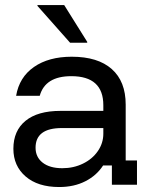

<svg xmlns="http://www.w3.org/2000/svg" viewBox="-20 -736 607 765"><path d="M215.8 9.2Q130.8 9.2 82.1 -32.9Q33.3 -75 33.3 -143.3Q33.3 -215 81.7 -254.6Q130 -294.2 220.8 -294.2H391.7V-316.7Q391.7 -432.5 264.2 -432.5Q160 -432.5 138.3 -354.2H44.2Q56.7 -428.3 115.4 -469.2Q174.2 -510 265.8 -510Q370 -510 425.4 -460.8Q480.8 -411.7 480.8 -319.2V-96.7H525.8V0H425.8V-76.7H390.8Q365 -36.7 320 -13.8Q275 9.2 215.8 9.2ZM228.3 -65.8Q273.3 -65.8 310.8 -84.2Q348.3 -102.5 370 -134.2Q391.7 -165.8 391.7 -203.3V-225.8H226.7Q121.7 -225.8 121.7 -147.5Q121.7 -110 150 -87.9Q178.3 -65.8 228.3 -65.8ZM259.2 -565.8 129.2 -712.5V-715.8H235.8L327.5 -569.2V-565.8Z"/></svg>

Font: Funnel Display Light
Style: Regular
Weight: 400
Version: Version 1.000